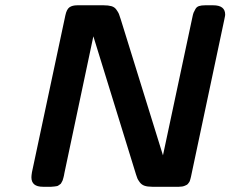

<svg xmlns="http://www.w3.org/2000/svg" viewBox="-20 -714 881 734"><path d="M100.1 -36.1Q100.1 -43 102.1 -55.2L230 -655.8Q234.9 -678.7 245.8 -686.3Q256.8 -693.8 275.9 -693.8H376Q394 -693.8 406 -690.4Q418 -687 425 -677Q432.1 -667 434.6 -660.9Q437 -654.8 441.9 -639.2L603 -120.1L714.8 -645Q717.8 -660.2 720 -665.5Q722.2 -670.9 727.1 -679.4Q731.9 -688 741 -690.9Q750 -693.8 764.2 -693.8H794.9Q840.8 -693.8 840.8 -658.2Q840.8 -654.3 838.9 -646.2Q836.9 -638.2 836.9 -636.2L711.9 -46.9Q711.9 -44.9 710.4 -39.6Q709 -34.2 708.5 -32Q708 -29.8 706.5 -24.9Q705.1 -20 703.6 -18.1Q702.1 -16.1 699.5 -12.5Q696.8 -8.8 693.8 -7.3Q690.9 -5.9 686.5 -3.9Q682.1 -2 676.5 -1Q670.9 0 664.1 0H562Q543.9 0 532.5 -3.9Q521 -7.8 513.9 -17.8Q506.8 -27.8 505.4 -31.5Q503.9 -35.2 500 -46.9L336.9 -575.2L226.1 -51.8Q226.1 -49.8 224.6 -43.5Q223.1 -37.1 222.7 -35.6Q222.2 -34.2 220.7 -28.6Q219.2 -22.9 218 -21.5Q216.8 -20 214.8 -15.6Q212.9 -11.2 210.4 -10Q208 -8.8 204.6 -5.9Q201.2 -2.9 197 -2.4Q192.9 -2 187.5 -1Q182.1 0 175.8 0H144Q100.1 0 100.1 -36.1Z"/></svg>

Font: CMU Sans Serif
Style: BoldOblique
Weight: 700
Italic angle: -12°
Version: Version 0.7.0